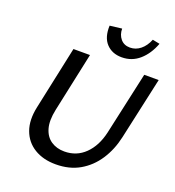

<svg xmlns="http://www.w3.org/2000/svg" viewBox="-154 -990 1027 1124"><g transform="rotate(20 359.0 -428.0)"><path d="M319 12Q241 12 185.5 -22Q130 -56 107.5 -118Q85 -180 103 -264L187 -658H290L211 -288Q196 -217 209.5 -170Q223 -123 258 -99.5Q293 -76 341 -76Q417 -76 469.5 -127.5Q522 -179 542 -267L628 -658H718L633 -271Q615 -189 573 -125Q531 -61 467.5 -24.5Q404 12 319 12ZM468 -709Q408 -709 372 -747.5Q336 -786 339 -859L414 -868Q414 -830 435.5 -804.5Q457 -779 494 -779Q530 -779 559 -802.5Q588 -826 605 -868L650 -859Q624 -790 577.5 -749.5Q531 -709 468 -709Z"/></g></svg>

Font: Ysabeau SemiBold
Style: Italic
Weight: 600
Italic angle: -12°
Designer: Christian Thalmann (Catharsis Fonts)
Version: Version 2.002